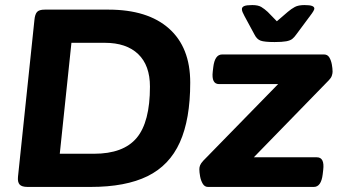

<svg xmlns="http://www.w3.org/2000/svg" viewBox="-20 -738 1339 758"><path d="M89 0Q66 0 57.5 -9.5Q49 -19 51 -40L116 -660Q118 -681 126 -690.5Q134 -700 157 -700H408Q563 -700 647 -625.5Q731 -551 731 -412Q731 -267 690 -176Q649 -85 562.5 -42.5Q476 0 338 0ZM216 -131H351Q467 -131 519.5 -193.5Q572 -256 572 -396Q572 -480 525.5 -524.5Q479 -569 394 -569H262ZM801 0Q788 0 780.5 -12.5Q773 -25 770 -41.5Q767 -58 767 -70Q767 -78 770 -85.5Q773 -93 782 -103L1078 -406H845Q814 -406 820 -456L822 -473Q828 -523 857 -523H1259Q1273 -523 1280 -511.5Q1287 -500 1290 -484Q1293 -468 1293 -455Q1293 -448 1290 -439Q1287 -430 1278 -421L982 -117H1231Q1262 -117 1256 -67L1254 -50Q1248 0 1219 0ZM1182 -718Q1203 -718 1212 -714.5Q1221 -711 1221 -704Q1221 -697 1204 -675L1149 -601Q1142 -591 1134 -584.5Q1126 -578 1110 -575Q1094 -572 1064 -572Q1024 -572 1009 -577.5Q994 -583 985 -601L945 -675Q940 -684 937.5 -690.5Q935 -697 935 -702Q935 -710 944 -714Q953 -718 976 -718Q999 -718 1011.5 -710.5Q1024 -703 1037 -691L1073 -654L1116 -691Q1130 -703 1144 -710.5Q1158 -718 1182 -718Z"/></svg>

Font: Asap Semi Expanded Semi Expanded Regular
Style: Bold Italic
Weight: 700
Width: 6
Italic angle: -6°
Designer: Pablo Cosgaya
Foundry: Omnibus-Type
Version: Version 3.001; ttfautohint (v1.8.4.7-5d5b)